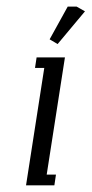

<svg xmlns="http://www.w3.org/2000/svg" viewBox="-20 -556 275 576"><path d="M58.1 0 112.8 -352.1H85L89.8 -383.8H174.8L120.1 -32.2H147.9L143.1 0ZM128.9 -438 183.1 -536.1H210L234.9 -522L152.8 -423.8Z"/></svg>

Font: Gawaa
Style: Italic
Weight: 400
Designer: T. Christopher White
Version: Version 1.0